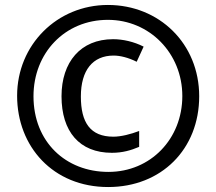

<svg xmlns="http://www.w3.org/2000/svg" viewBox="-20 -744 871 774"><path d="M416 10C631 10 783 -143 783 -356C783 -568 622 -724 415 -724C210 -724 49 -563 49 -358C49 -153 194 10 416 10ZM417 -51C245 -51 115 -172 115 -356C115 -530 241 -664 415 -664C583 -664 715 -529 715 -357C715 -184 587 -51 417 -51ZM431 -128C474 -128 508 -138 541 -152V-216C507 -203 468 -193 437 -193C344 -193 306 -250 306 -355C306 -461 354 -520 438 -520C464 -520 497 -512 531 -495L559 -556C520 -576 475 -586 436 -586C305 -586 228 -494 228 -356C228 -214 300 -128 431 -128Z"/></svg>

Font: Noto Sans Gujarati UI Condensed
Style: Bold
Weight: 700
Width: 3
Designer: Jelle Bosma - Monotype Design Team, Universal Thirst
Foundry: Monotype Imaging Inc.
Version: Version 2.106